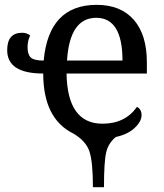

<svg xmlns="http://www.w3.org/2000/svg" viewBox="-20 -566 679 796"><path d="M460 2Q429.2 27.3 420.2 65.9Q411.1 104.5 411.1 210H365.2Q365.2 104.5 350.6 61.3Q335.9 18.1 284.2 -12.2Q159.2 -73.7 159.2 -261.2Q9.8 -261.2 9.8 -357.9Q9.8 -430.2 71.8 -430.2Q90.8 -430.2 105 -418.9Q94.2 -396.5 94.2 -370.1Q94.2 -340.8 107.4 -327.9Q120.6 -314.9 161.1 -314.9Q182.1 -545.9 380.9 -545.9Q480.5 -545.9 534.7 -483.9Q588.9 -421.9 588.9 -307.1V-261.2H255.9Q259.3 -53.2 404.8 -53.2Q499 -53.2 547.9 -123Q566.9 -112.8 566.9 -88.9Q566.9 -62.5 538.3 -35.6Q509.8 -8.8 460 2ZM257.8 -314.9H487.8Q487.8 -492.2 378.9 -492.2Q269 -492.2 257.8 -314.9Z"/></svg>

Font: Droid-TTFautohint Serif
Style: Regular
Weight: 400
Foundry: Ascender Corporation
Version: Version 1.00; ttfautohint (v1.00rc1.4-1a1c-dirty) -l 8 -r 50